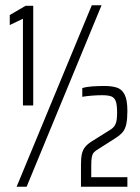

<svg xmlns="http://www.w3.org/2000/svg" viewBox="-20 -708 529 728"><path d="M67 -308V-637L17 -613V-651L77 -686H106V-308ZM43 0 328 -688H365L81 0ZM287 0V-84Q287 -109 290.5 -124.5Q294 -140 303 -151Q312 -162 328 -172L395 -214Q409 -222 415 -232Q421 -242 422.5 -254.5Q424 -267 424 -282Q424 -310 419 -324Q414 -338 402 -342.5Q390 -347 367 -347Q350 -347 330 -345.5Q310 -344 292 -341V-374Q308 -379 330.5 -380.5Q353 -382 376 -382Q403 -382 422.5 -376Q442 -370 452.5 -349.5Q463 -329 463 -287Q463 -257 459 -238Q455 -219 445.5 -207.5Q436 -196 419 -185L350 -141Q340 -135 335 -129Q330 -123 328 -112Q326 -101 326 -81V-36H463V0Z"/></svg>

Font: Saira ExtraCondensed Light
Style: Regular
Weight: 300
Width: 2
Designer: Hector Gatti with collaboration of the Omnibus-Type team
Foundry: Omnibus-Type
Version: Version 1.101